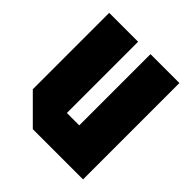

<svg xmlns="http://www.w3.org/2000/svg" viewBox="-157 -675 789 789"><g transform="rotate(45 238.0 -280.0)"><path d="M442 -560V0H150L34 -116V-560H202V-146H274V-560Z"/></g></svg>

Font: Tektur Condensed
Style: Bold
Weight: 700
Width: 3
Designer: Adam Jagosz
Foundry: Adam Jagosz
Version: Version 1.005;gftools[0.9.30]